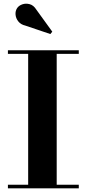

<svg xmlns="http://www.w3.org/2000/svg" viewBox="-20 -1023 470 1043"><path d="M23 0V-19.5H133V-730.5H23V-750H408V-730.5H288V-19.5H408V0ZM253.5 -838 117.5 -884Q93.5 -889.5 80 -906Q66.5 -922.5 64.5 -942.8Q62.5 -963 73 -979Q82.5 -993 101.5 -999.5Q120.5 -1006 141.5 -1000.2Q162.5 -994.5 177.5 -970.5L264 -851Z"/></svg>

Font: Bodoni Moda SC 11pt
Style: Bold
Weight: 700
Version: Version 2.005